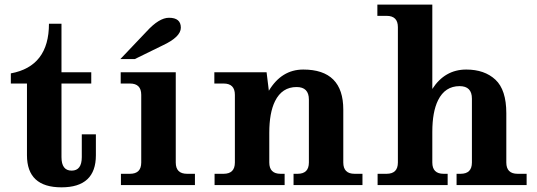

<svg xmlns="http://www.w3.org/2000/svg" viewBox="-20 -801 2324 831"><path d="M246.1 9.8Q96.7 9.8 96.7 -128.9V-439.5H26.9V-483.4Q191.9 -513.7 191.9 -698.2H246.1V-488.3H375V-439.5H246.1V-121.1Q246.1 -62.5 290 -62.5Q334 -62.5 334 -121.1V-219.7H395V-128.9Q395 9.8 246.1 9.8Z M823.7 0H503.4V-48.8H542.5Q591.3 -48.8 591.3 -97.7V-390.6Q591.3 -439.5 542.5 -439.5H502.4V-488.3H740.7V-97.7Q740.7 -48.8 789.6 -48.8H823.7ZM563.5 -545.4H501L614.3 -664.6Q668.5 -724.1 711.4 -724.1Q762.7 -724.1 762.7 -681.2Q762.7 -641.1 684.1 -604.5Z M1548.8 0H1250.5V-48.8H1268.1Q1316.9 -48.8 1316.9 -97.7V-370.1Q1316.9 -424.3 1263.7 -424.3Q1200.7 -424.3 1170.4 -363.3Q1145.5 -313 1145.5 -226.1V-97.7Q1145.5 -48.8 1194.3 -48.8H1211.9V0H908.7V-48.8H947.8Q996.6 -48.8 996.6 -97.7V-390.6Q996.6 -439.5 947.8 -439.5H907.7V-488.3H1133.8L1143.6 -408.2Q1198.7 -500 1292.5 -500Q1465.8 -500 1465.8 -326.7V-97.7Q1465.8 -48.8 1514.6 -48.8H1548.8Z M2259.3 0H1956.1V-48.8H1973.6Q2022.5 -48.8 2022.5 -97.7V-374Q2022.5 -428.2 1969.2 -428.2Q1906.2 -428.2 1876 -367.2Q1851.1 -316.9 1851.1 -230V-97.7Q1851.1 -48.8 1899.9 -48.8H1917.5V0H1614.3V-48.8H1653.3Q1702.1 -48.8 1702.1 -97.7V-683.6Q1702.1 -732.4 1653.3 -732.4H1613.3V-781.2H1851.1V-416Q1905.3 -500 1998 -500Q2077.1 -500 2124.3 -456.1Q2171.4 -412.1 2171.4 -311V-97.7Q2171.4 -48.8 2220.2 -48.8H2259.3Z"/></svg>

Font: Munson
Style: Bold
Weight: 700
Designer: Paul James MIller
Foundry: High-Logic / Made with FontCreator
Version: Version 2.10;May 5, 2019;FontCreator 11.5.0.2430 64-bit